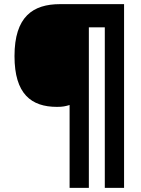

<svg xmlns="http://www.w3.org/2000/svg" viewBox="-20 -780 683 927"><path d="M579 127V-760H270C139 -760 50 -700 50 -509C50 -326 131 -264 255 -264C283 -264 296 -267 316 -273V127H409V-648H486V127Z"/></svg>

Font: Noto Sans UI Black
Style: Regular
Weight: 900
Designer: Monotype Design Team
Foundry: Monotype Imaging Inc.
Version: Version 1.901